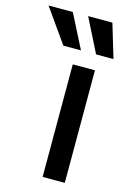

<svg xmlns="http://www.w3.org/2000/svg" viewBox="-229 -818 583 874"><g transform="rotate(15 62.5 -380.5)"><path d="M63.5 -530.3H168V0H63.5ZM-112.3 -760.7H2L83 -601.6H0ZM74.2 -760.7H188.5L236.3 -601.6H154.3Z"/></g></svg>

Font: Pretendard Medium
Style: Regular
Weight: 500
Designer: Base glyphs from Inter by Rasmus Andersson; Hangeul glyphs from Noto Sans CJK(Source Han Sans) by Jang Soo-young and Kan
Foundry: Kil Hyung-jin
Version: Version 1.309